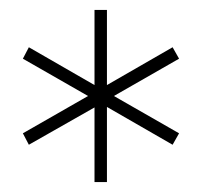

<svg xmlns="http://www.w3.org/2000/svg" viewBox="-20 -762 405 386"><path d="M340 -644 327 -667 195 -591V-742H170V-591L38 -667L26 -644L157 -569L26 -494L38 -471L170 -546V-396H195V-547L327 -471L340 -494L209 -569Z"/></svg>

Font: Chess Sans ExtraLight
Style: Regular
Weight: 275
Designer: Wolf Bōese
Foundry: Wolf Bōese
Version: Version 7.223;Glyphs 3.3 (3306)